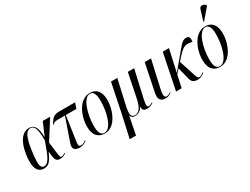

<svg xmlns="http://www.w3.org/2000/svg" viewBox="-80 -1533 3251 2500"><g transform="rotate(-30 1545.5 -283.5)"><path d="M164 10Q119 10 88.5 -17Q58 -44 47.5 -102.5Q37 -161 50 -257Q71 -403 125 -475Q179 -547 255 -547Q286 -547 312 -531.5Q338 -516 354 -473.5Q370 -431 372 -349H377L457 -536H568L388 -252Q397 -172 402.5 -124Q408 -76 412.5 -51.5Q417 -27 423 -19Q429 -11 438 -11Q451 -11 468 -19.5Q485 -28 495 -35L499 -26Q483 -15 461 -4.5Q439 6 408 6Q363 6 346.5 -27Q330 -60 325 -146H321Q292 -77 257.5 -33.5Q223 10 164 10ZM180 -15Q217 -15 245.5 -53Q274 -91 300 -156Q326 -221 354 -302Q355 -424 335.5 -480Q316 -536 269 -536Q222 -536 191 -475.5Q160 -415 140 -272Q127 -177 126 -120.5Q125 -64 138.5 -39.5Q152 -15 180 -15Z M703 6Q650 6 626 -20.5Q602 -47 624 -112L743 -453H652Q611 -453 593 -448.5Q575 -444 556 -424L549 -427Q570 -463 589 -487.5Q608 -512 634.5 -524Q661 -536 701 -536H943L915 -453H756L701 -76Q696 -43 702 -27Q708 -11 736 -11Q755 -11 774.5 -22Q794 -33 807 -44L812 -36Q780 -11 756.5 -2.5Q733 6 703 6Z M1073 10Q1004 10 961.5 -38Q919 -86 919 -185Q919 -229 928.5 -278.5Q938 -328 958 -375.5Q978 -423 1008 -461.5Q1038 -500 1079 -523Q1120 -546 1172 -546Q1214 -546 1248.5 -526Q1283 -506 1303 -463Q1323 -420 1323 -350Q1323 -307 1313.5 -258Q1304 -209 1284.5 -161.5Q1265 -114 1235.5 -75Q1206 -36 1165.5 -13Q1125 10 1073 10ZM1077 0Q1117 0 1147.5 -36Q1178 -72 1199 -129.5Q1220 -187 1230.5 -254.5Q1241 -322 1241 -385Q1241 -462 1222.5 -499Q1204 -536 1166 -536Q1129 -536 1098 -501Q1067 -466 1045.5 -408.5Q1024 -351 1012 -282.5Q1000 -214 1000 -147Q1000 -66 1020 -33Q1040 0 1077 0Z M1319 236 1399 -126 1483 -536H1578L1493 -160Q1475 -78 1483 -39Q1491 0 1537 0Q1579 0 1611 -39.5Q1643 -79 1663 -176L1736 -536H1831L1739 -128Q1724 -61 1727.5 -36Q1731 -11 1750 -11Q1758 -11 1773 -16.5Q1788 -22 1809 -35L1812 -26Q1788 -9 1765 -1.5Q1742 6 1717 6Q1679 6 1662.5 -11Q1646 -28 1650 -65H1648Q1629 -26 1597 -8Q1565 10 1530 10Q1479 10 1469 -34H1467L1414 236Z M1992 10Q1937 10 1914 -22Q1891 -54 1906 -125L1990 -536H2085L1991 -119Q1980 -70 1984.5 -38.5Q1989 -7 2017 -7Q2033 -7 2049 -14.5Q2065 -22 2079 -31L2082 -22Q2062 -8 2039.5 1Q2017 10 1992 10Z M2152 0 2261 -536H2355L2281 -204L2455 -411Q2489 -452 2513.5 -481Q2538 -510 2561 -525.5Q2584 -541 2611 -541Q2653 -541 2660.5 -516Q2668 -491 2660 -452Q2609 -466 2574 -461Q2539 -456 2508.5 -432Q2478 -408 2440 -366L2389 -309L2469 -61Q2478 -34 2486.5 -22.5Q2495 -11 2515 -11Q2529 -11 2545 -21.5Q2561 -32 2577 -44L2582 -36Q2567 -23 2539 -7.5Q2511 8 2474 8Q2432 8 2409 -9Q2386 -26 2377 -61L2331 -245L2277 -185L2236 0Z M2808 10Q2739 10 2696.5 -38Q2654 -86 2654 -185Q2654 -229 2663.5 -278.5Q2673 -328 2693 -375.5Q2713 -423 2743 -461.5Q2773 -500 2814 -523Q2855 -546 2907 -546Q2949 -546 2983.5 -526Q3018 -506 3038 -463Q3058 -420 3058 -350Q3058 -307 3048.5 -258Q3039 -209 3019.5 -161.5Q3000 -114 2970.5 -75Q2941 -36 2900.5 -13Q2860 10 2808 10ZM2812 0Q2852 0 2882.5 -36Q2913 -72 2934 -129.5Q2955 -187 2965.5 -254.5Q2976 -322 2976 -385Q2976 -462 2957.5 -499Q2939 -536 2901 -536Q2864 -536 2833 -501Q2802 -466 2780.5 -408.5Q2759 -351 2747 -282.5Q2735 -214 2735 -147Q2735 -66 2755 -33Q2775 0 2812 0ZM2923 -606 2914 -610 2962 -766Q2970 -792 2987.5 -799.5Q3005 -807 3025 -800Q3045 -793 3060 -776L3058 -764Z"/></g></svg>

Font: Noto Serif Display ExtraCondensed
Style: Italic
Weight: 400
Width: 2
Italic angle: -12°
Designer: Monotype Design Team
Foundry: Monotype Imaging Inc.
Version: Version 2.009